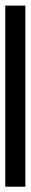

<svg xmlns="http://www.w3.org/2000/svg" viewBox="274 -276 113 700"><g transform="rotate(90 330.0 74.5)"><path d="M660.2 111.3H0V38.1H660.2Z"/></g></svg>

Font: Vela Sans Med
Style: Regular
Weight: 500
Designer: Principal design: Mikhail Sharanda - project Manrope.
Design modification: Ravid Balaliev
Foundry: Mikhail Sharanda
Version: Version 1.001